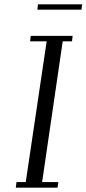

<svg xmlns="http://www.w3.org/2000/svg" viewBox="-20 -868 400 888"><path d="M53.2 0 56.2 -25.9H99.1L195.8 -676.8H119.1L122.1 -702.1H315.9L313 -676.8H270L174.8 -25.9H250L246.1 0ZM152.8 -823.2 155.8 -848.1H359.9L356.9 -823.2Z"/></svg>

Font: Dehuti
Style: Italic
Weight: 400
Version: Version 1.2